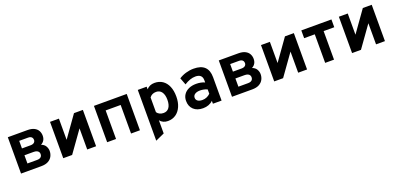

<svg xmlns="http://www.w3.org/2000/svg" viewBox="9 -1428 5255 2537"><g transform="rotate(-20 2636.5 -160.0)"><path d="M78 0V-511H353Q411.5 -511 448 -492.2Q484.5 -473.5 501.5 -442.2Q518.5 -411 518.5 -373.5Q518.5 -335.5 502 -308.8Q485.5 -282 456 -267Q498 -252.5 517 -220Q536 -187.5 536 -152Q536 -112 518 -77.2Q500 -42.5 461.8 -21.2Q423.5 0 363 0ZM203 -96.5H340Q363 -96.5 378.5 -103.5Q394 -110.5 401.8 -123.5Q409.5 -136.5 409.5 -154.5Q409.5 -172 400.8 -185Q392 -198 374.8 -205Q357.5 -212 331 -212H203ZM203 -308H323.5Q356.5 -308 374 -322.2Q391.5 -336.5 391.5 -360Q391.5 -377 384.2 -389.2Q377 -401.5 363 -408Q349 -414.5 329 -414.5H203Z M671.5 0V-511H796.5V-213L1008.5 -511H1133.5V0H1008.5V-297L796.5 0Z M1289 0V-511H1750V0H1625V-401.5H1414V0Z M1905.5 203V-511H2030.5V-473.5Q2072.5 -523 2143 -523Q2208.5 -523 2256 -490.8Q2303.5 -458.5 2329 -398.5Q2354.5 -338.5 2354.5 -255.5Q2354.5 -175 2328 -114.8Q2301.5 -54.5 2253.5 -21.2Q2205.5 12 2141.5 12Q2106.5 12 2078.5 -0.8Q2050.5 -13.5 2030.5 -38.5V146.5ZM2123 -107.5Q2174 -107.5 2201.5 -146.2Q2229 -185 2229 -255.5Q2229 -326 2201 -365Q2173 -404 2123 -404Q2092.5 -404 2069.8 -393Q2047 -382 2030.5 -359.5V-153Q2044 -131.5 2068.8 -119.5Q2093.5 -107.5 2123 -107.5Z M2636 12Q2552.5 12 2503.8 -33.2Q2455 -78.5 2455 -156Q2455 -206 2480.2 -243.8Q2505.5 -281.5 2550.8 -302.2Q2596 -323 2656.5 -323Q2690 -323 2721.2 -316.8Q2752.5 -310.5 2776 -299V-331Q2776 -374 2751.8 -395.8Q2727.5 -417.5 2680.5 -417.5Q2643 -417.5 2603.5 -404Q2564 -390.5 2523.5 -364L2486 -462.5Q2530 -491.5 2584 -507.2Q2638 -523 2693 -523Q2796 -523 2847 -474.2Q2898 -425.5 2898 -329V0H2776V-41Q2750 -15 2714.2 -1.5Q2678.5 12 2636 12ZM2665 -93.5Q2696 -93.5 2724.8 -105.8Q2753.5 -118 2776 -140.5V-201Q2754.5 -211.5 2728.2 -217.2Q2702 -223 2676 -223Q2629.5 -223 2602.8 -205.2Q2576 -187.5 2576 -156Q2576 -126.5 2599.5 -110Q2623 -93.5 2665 -93.5Z M3044.5 0V-511H3319.5Q3378 -511 3414.5 -492.2Q3451 -473.5 3468 -442.2Q3485 -411 3485 -373.5Q3485 -335.5 3468.5 -308.8Q3452 -282 3422.5 -267Q3464.5 -252.5 3483.5 -220Q3502.5 -187.5 3502.5 -152Q3502.5 -112 3484.5 -77.2Q3466.5 -42.5 3428.2 -21.2Q3390 0 3329.5 0ZM3169.5 -96.5H3306.5Q3329.5 -96.5 3345 -103.5Q3360.5 -110.5 3368.2 -123.5Q3376 -136.5 3376 -154.5Q3376 -172 3367.2 -185Q3358.5 -198 3341.2 -205Q3324 -212 3297.5 -212H3169.5ZM3169.5 -308H3290Q3323 -308 3340.5 -322.2Q3358 -336.5 3358 -360Q3358 -377 3350.8 -389.2Q3343.5 -401.5 3329.5 -408Q3315.5 -414.5 3295.5 -414.5H3169.5Z M3638 0V-511H3763V-213L3975 -511H4100V0H3975V-297L3763 0Z M4354.5 0V-401.5H4205V-511H4628.5V-401.5H4479V0Z M4733 0V-511H4858V-213L5070 -511H5195V0H5070V-297L4858 0Z"/></g></svg>

Font: Undotted
Style: Bold
Weight: 700
Designer: Delve Withrington, Dave Bailey, Thomas Jockin
Foundry: Delve Fonts LLC
Version: Version 4.000